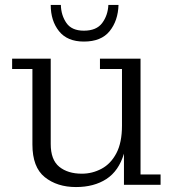

<svg xmlns="http://www.w3.org/2000/svg" viewBox="-20 -747 705 776"><path d="M319 -579Q252 -579 218.5 -621Q185 -663 185 -727H226Q227 -685 248.5 -654Q270 -623 319 -623Q370 -623 393 -654Q416 -685 418 -727H459Q457 -663 423 -621Q389 -579 319 -579ZM287 9Q211 9 161 -31Q111 -71 111 -163V-468H29V-510H185V-165Q185 -101 219.5 -73Q254 -45 311 -45Q353 -45 390.5 -65Q428 -85 450.5 -128Q473 -171 473 -239V-468H384V-510H548V-42H629V0H481V-126Q460 -56 410 -23.5Q360 9 287 9Z"/></svg>

Font: Montagu Slab 16pt Light
Style: Regular
Weight: 300
Designer: Florian Karsten
Foundry: Florian Karsten
Version: Version 1.000; ttfautohint (v1.8.3)